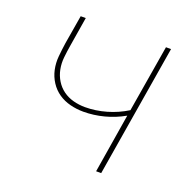

<svg xmlns="http://www.w3.org/2000/svg" viewBox="-99 -615 699 711"><g transform="rotate(20 250.0 -260.0)"><path d="M352 0 390 -233Q353 -212 312.5 -201.5Q272 -191 232 -191Q205 -191 179.5 -197.5Q154 -204 133.5 -218Q113 -232 99 -253.5Q85 -275 79.5 -300.5Q74 -326 76.5 -353Q79 -380 83 -407L102 -520H122L103 -404Q99 -380 96.5 -356Q94 -332 98.5 -309Q103 -286 115 -266.5Q127 -247 145 -234Q163 -221 185.5 -215Q208 -209 232 -209Q273 -209 315 -221Q357 -233 394 -256L438 -520H458L372 0Z"/></g></svg>

Font: Iosevka Thin Oblique
Style: Regular
Weight: 100
Italic angle: -9°
Monospace: yes
Designer: Belleve Invis
Foundry: Belleve Invis
Version: Version 32.5.0; ttfautohint (v1.8.4)